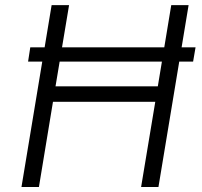

<svg xmlns="http://www.w3.org/2000/svg" viewBox="-20 -748 808 768"><path d="M762.2 -558.6 752.4 -501.5H92.3L101.1 -558.6ZM65.9 0 186.5 -727.5H256.3L202.1 -402.8H611.3L665 -727.5H734.4L613.8 0H544.4L601.1 -340.8H191.9L135.7 0Z"/></svg>

Font: Inter Light
Style: Italic
Weight: 300
Italic angle: -9.3988°
Designer: Rasmus Andersson
Foundry: rsms
Version: Version 4.001;git-66647c0bb